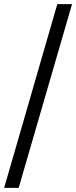

<svg xmlns="http://www.w3.org/2000/svg" viewBox="-22 -824 367 925"><path d="M325 -804 68 81H-2L254 -804Z"/></svg>

Font: Bitter Medium
Style: Regular
Weight: 500
Designer: Sol Matas, and Bitter project Authors
Foundry: Sol Matas
Version: Version 2.001